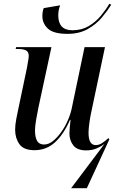

<svg xmlns="http://www.w3.org/2000/svg" viewBox="-20 -785 616 1015"><path d="M337 -606Q263 -606 233.5 -633.5Q204 -661 204 -700Q204 -723 211 -742L298 -757Q288 -731 288 -704Q288 -625 363 -625Q412 -625 449 -647Q486 -669 513 -701.5Q540 -734 558 -765L568 -760Q549 -729 519 -693Q489 -657 444 -631.5Q399 -606 337 -606ZM532 -24Q514 -10 490 0Q466 10 436 10Q388 10 367.5 -16.5Q347 -43 347 -80Q347 -93 349 -113.5Q351 -134 353 -151H350Q316 -74 270.5 -32.5Q225 9 162 9Q105 9 82.5 -23Q60 -55 60 -99Q60 -124 66 -156Q72 -188 78 -215L122 -424Q125 -443 128.5 -461.5Q132 -480 132 -489Q132 -511 117.5 -518.5Q103 -526 76 -526H63L65 -536H252L183 -216Q177 -187 171 -152Q165 -117 165 -96Q165 -60 176 -40.5Q187 -21 213 -21Q237 -21 260 -39.5Q283 -58 303.5 -86.5Q324 -115 338.5 -148.5Q353 -182 359 -211L427 -536H535L462 -190Q457 -168 452.5 -135.5Q448 -103 448 -83Q448 -18 486 -18Q503 -18 519.5 -28.5Q536 -39 553 -55L558 -48L439 210H356Z"/></svg>

Font: Noto Serif Display SemiCondensed Medium
Style: Italic
Weight: 500
Width: 4
Italic angle: -12°
Designer: Monotype Design Team
Foundry: Monotype Imaging Inc.
Version: Version 2.009